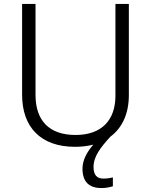

<svg xmlns="http://www.w3.org/2000/svg" viewBox="-20 -734 765 973"><path d="M454 112C454 59 489 14 539 -41C601 -87 633 -160 633 -252V-714H565V-249C565 -127 497 -50 363 -50C230 -50 160 -122 160 -253V-714H92V-254C92 -90 186 10 360 10C394 10 425 6 453 -1C423 33 398 76 398 120C398 187 431 219 494 219C518 219 535 215 552 210V165C541 168 525 171 504 171C472 171 454 154 454 112Z"/></svg>

Font: Noto Sans Thaana Light
Style: Regular
Weight: 300
Designer: David Williams
Foundry: Google Inc.
Version: Version 3.001